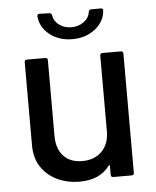

<svg xmlns="http://www.w3.org/2000/svg" viewBox="-51 -735 639 785"><g transform="rotate(-5 268.5 -342.0)"><path d="M383 -509H458Q468 -509 468 -499V-10Q468 0 458 0H383Q373 0 373 -10V-47Q373 -49 371.5 -49.5Q370 -50 368 -48Q328 7 244 7Q196 7 154.5 -12Q113 -31 88 -68Q63 -105 63 -158V-499Q63 -509 73 -509H148Q158 -509 158 -499V-188Q158 -136 185.5 -106Q213 -76 263 -76Q313 -76 343 -106.5Q373 -137 373 -188V-499Q373 -509 383 -509ZM131 -681V-683Q131 -691 140 -691L180 -690Q189 -690 191 -681Q195 -656 216 -640.5Q237 -625 266 -625Q295 -625 316.5 -640.5Q338 -656 342 -681Q343 -691 353 -691H392Q402 -691 401 -682Q398 -637 359.5 -606.5Q321 -576 266 -576Q211 -576 173 -606Q135 -636 131 -681Z"/></g></svg>

Font: BarlowMedium
Style: Regular
Weight: 500
Designer: Jeremy Tribby
Foundry: Tribby Type
Version: Version 1.422